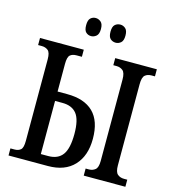

<svg xmlns="http://www.w3.org/2000/svg" viewBox="-130 -1020 1021 1127"><g transform="rotate(15 381.0 -456.0)"><path d="M462 -802Q443 -802 429.5 -814Q416 -826 416 -857Q416 -888 429.5 -900Q443 -912 462 -912Q479 -912 493 -900Q507 -888 507 -857Q507 -826 493 -814Q479 -802 462 -802ZM312 -802Q294 -802 281 -814Q268 -826 268 -857Q268 -888 281 -900Q294 -912 312 -912Q329 -912 343.5 -900Q358 -888 358 -857Q358 -826 343.5 -814Q329 -802 312 -802ZM26 0V-43H51Q74 -43 88 -55Q102 -67 102 -109V-605Q102 -646 86.5 -658.5Q71 -671 48 -671H26V-714H292V-671H260Q235 -671 221 -659Q207 -647 207 -605V-437H265Q370 -437 424.5 -383.5Q479 -330 479 -222Q479 -119 423.5 -59.5Q368 0 265 0ZM207 -57H252Q311 -57 339 -95.5Q367 -134 367 -222Q367 -308 338.5 -344Q310 -380 252 -380H207ZM483 0V-43H503Q525 -43 541 -56Q557 -69 557 -109V-603Q557 -645 541 -658Q525 -671 503 -671H483V-714H736V-671H716Q691 -671 676 -658Q661 -645 661 -603V-110Q661 -70 676.5 -56.5Q692 -43 716 -43H736V0Z"/></g></svg>

Font: Noto Serif ExtraCondensed Medium
Style: Regular
Weight: 500
Width: 2
Designer: Monotype Design Team
Foundry: Monotype Imaging Inc.
Version: Version 2.015